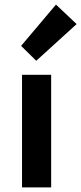

<svg xmlns="http://www.w3.org/2000/svg" viewBox="-20 -817 354 837"><path d="M76 0H203V-491H76ZM138 -552 314 -712 224 -797 72 -617Z"/></svg>

Font: Source Sans Pro SemBd
Style: Regular
Weight: 700
Designer: Paul D. Hunt
Foundry: Adobe Systems Incorporated
Version: Version 2.020;PS 2.0;hotconv 1.0.86;makeotf.lib2.5.63406